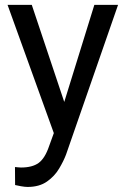

<svg xmlns="http://www.w3.org/2000/svg" viewBox="-20 -548 513 782"><path d="M109.4 -528.3 241.7 -132.8 364.3 -528.3H460.9L249 81.5Q239.3 107.4 220.9 138.4Q202.6 169.4 171.4 191.4Q140.1 213.4 92.3 213.4Q81.5 213.4 64.9 210.4Q48.3 207.5 41.5 205.6L41 132.3Q44.9 132.8 53.5 133.5Q62 134.3 65.4 134.3Q111.8 134.3 137.5 115.5Q163.1 96.7 179.7 47.9L199.2 -5.9L10.7 -528.3Z"/></svg>

Font: Vazirmatn FD
Style: Regular
Weight: 400
Designer: Saber Rastikerdar
Foundry: Saber Rastikerdar
Version: Version 33.001